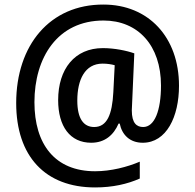

<svg xmlns="http://www.w3.org/2000/svg" viewBox="-20 -737 855 842"><path d="M765 -361C765 -574 631 -717 434 -717C199 -718 51 -539 51 -285C51 -52 178 85 397 85C474 85 539 70 593 46V-28C539 -5 467 14 397 14C221 14 131 -104 131 -289C131 -484 232 -647 434 -647C585 -647 686 -538 686 -362C686 -252 658 -180 608 -180C580 -180 558 -196 558 -253C558 -262 559 -277 560 -298L569 -503C535 -515 482 -526 431 -526C308 -526 235 -435 235 -298C235 -183 287 -111 380 -111C439 -111 478 -144 500 -195H505C515 -146 549 -111 606 -111C710 -111 765 -225 765 -361ZM319 -296C319 -387 352 -458 430 -458C450 -458 469 -455 483 -451L477 -333C472 -234 449 -180 393 -180C347 -180 319 -216 319 -296Z"/></svg>

Font: Noto Sans Khmer SemiCondensed Medium
Style: Regular
Weight: 500
Width: 4
Designer: Danh Hong and the Monotype Design Team
Foundry: Monotype Imaging Inc.
Version: Version 2.004